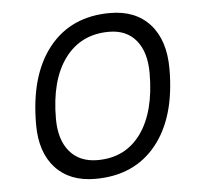

<svg xmlns="http://www.w3.org/2000/svg" viewBox="-44 -573 674 629"><g transform="rotate(-5 293.0 -258.5)"><path d="M245.1 9.8Q161.1 9.8 114 -41.5Q66.9 -92.8 66.9 -184.1Q66.9 -346.2 139.2 -436.8Q211.4 -527.3 339.8 -527.3Q423.8 -527.3 470.9 -474.9Q518.1 -422.4 518.1 -328.6Q518.1 -168.9 445.8 -79.6Q373.5 9.8 245.1 9.8ZM257.8 -50.8Q349.6 -50.8 400.9 -122.1Q452.1 -193.4 452.1 -320.3Q452.1 -389.2 420.4 -427.7Q388.7 -466.3 331.1 -466.3Q238.3 -466.3 185.8 -395.3Q133.3 -324.2 133.3 -197.3Q133.3 -128.4 166 -89.6Q198.7 -50.8 257.8 -50.8Z"/></g></svg>

Font: Cascadia Mono Light
Style: Italic
Weight: 300
Italic angle: -10°
Monospace: yes
Designer: Aaron Bell
Foundry: Saja Typeworks
Version: Version 2404.023; ttfautohint (v1.8.4)